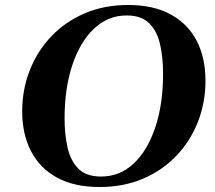

<svg xmlns="http://www.w3.org/2000/svg" viewBox="-20 -735 862 770"><path d="M494 -715Q595 -715 664 -677.5Q733 -640 768.5 -572Q804 -504 804 -411Q804 -324 774 -247Q744 -170 688 -111Q632 -52 554 -18.5Q476 15 379 15Q278 15 209 -22.5Q140 -60 104.5 -128.5Q69 -197 69 -289Q69 -375 99 -452Q129 -529 184.5 -588Q240 -647 318.5 -681Q397 -715 494 -715ZM385 -27Q461 -27 516.5 -79.5Q572 -132 603 -225Q634 -318 634 -439Q634 -504 622 -557Q610 -610 578.5 -641.5Q547 -673 488 -673Q413 -673 357 -620Q301 -567 270 -474Q239 -381 239 -260Q239 -196 251 -143Q263 -90 294.5 -58.5Q326 -27 385 -27Z"/></svg>

Font: Poltawski Nowy
Style: Bold Italic
Weight: 700
Italic angle: -12°
Designer: Adam Pótawski, Mateusz Machalski, Borys Kosmynka, Ania Wieluska
Foundry: Capitalics.wtf
Version: Version 1.001;gftools[0.9.25]